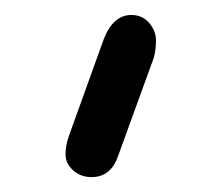

<svg xmlns="http://www.w3.org/2000/svg" viewBox="-20 -695 299 259"><path d="M157.2 -674.8Q171.9 -674.8 181.2 -664.1Q190.4 -653.3 190.4 -640.6Q190.4 -627.9 187.5 -617.2L139.6 -485.4Q129.9 -456.1 103.5 -456.1Q88.9 -456.1 78.6 -465.3Q68.4 -474.6 68.4 -486.3Q68.4 -498 72.3 -509.8L120.1 -642.6Q132.8 -674.8 157.2 -674.8Z"/></svg>

Font: Jura
Style: DemiBold
Weight: 600
Version: Version 2.5